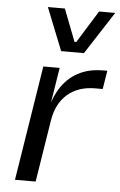

<svg xmlns="http://www.w3.org/2000/svg" viewBox="-56 -849 555 889"><g transform="rotate(5 221.5 -405.0)"><path d="M144 0H48L133 -534H209L174 -314H170Q181 -384 212 -434.5Q243 -485 293 -512.5Q343 -540 412 -540H430L416 -454H382Q303 -454 253 -411Q203 -368 190 -289ZM315 -612H209L130 -810H209L267 -660H275L368 -810H443Z"/></g></svg>

Font: Sora Variable Italic
Style: Regular
Weight: 400
Designer: Jonathan Barnbrook, Julián Moncada
Foundry: Barnbrook Fonts
Version: Version 2.000